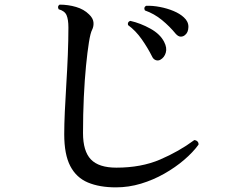

<svg xmlns="http://www.w3.org/2000/svg" viewBox="-20 -786 1040 828"><path d="M480 22Q409 22 359 1Q309 -20 283 -70Q257 -120 257 -207Q257 -248 259.5 -304Q262 -360 266 -423.5Q270 -487 272.5 -550Q275 -613 275 -667Q275 -702 267 -720.5Q259 -739 233 -746Q226 -759 237 -766Q274 -766 308 -756Q342 -746 364 -724Q381 -708 383 -690.5Q385 -673 377 -657Q370 -644 363.5 -603.5Q357 -563 351 -502.5Q345 -442 341.5 -367.5Q338 -293 338 -212Q338 -134 372 -98.5Q406 -63 482 -63Q589 -63 670.5 -98Q752 -133 818 -182Q827 -181 832 -175.5Q837 -170 836 -162Q812 -129 774 -96.5Q736 -64 688.5 -37Q641 -10 588 6Q535 22 480 22ZM671 -528Q661 -523 651 -527Q641 -531 636 -542Q617 -580 591 -617Q565 -654 532 -678Q529 -692 542 -696Q586 -686 628.5 -662.5Q671 -639 688 -605Q701 -580 695 -559Q689 -538 671 -528ZM778 -635Q770 -628 759.5 -628Q749 -628 738 -640Q712 -672 678.5 -699.5Q645 -727 605 -741Q598 -754 610 -761Q638 -762 669.5 -756Q701 -750 728.5 -738.5Q756 -727 773 -711Q793 -693 792.5 -669.5Q792 -646 778 -635Z"/></svg>

Font: Zen Old Mincho SemiBold
Style: Regular
Weight: 600
Version: Version 1.500